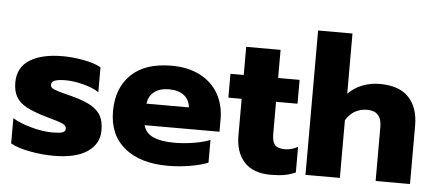

<svg xmlns="http://www.w3.org/2000/svg" viewBox="-51 -851 2216 979"><g transform="rotate(5 1057.5 -362.0)"><path d="M31 -29V-158Q72 -134 129.5 -118.5Q187 -103 235 -103Q270 -103 286 -108Q302 -113 302 -128Q302 -140 291.5 -147.5Q281 -155 253.5 -163.5Q226 -172 190 -182Q129 -200 94 -219Q59 -238 42 -267Q25 -296 25 -340Q25 -418 86.5 -456.5Q148 -495 255 -495Q307 -495 364.5 -484Q422 -473 451 -455V-328Q421 -348 371.5 -361Q322 -374 279 -374Q245 -374 226 -367.5Q207 -361 207 -345Q207 -330 226 -322Q245 -314 294 -302Q326 -294 321 -295Q385 -278 420 -257Q455 -236 469.5 -207.5Q484 -179 484 -135Q484 -66 424.5 -25.5Q365 15 252 15Q194 15 131 3.5Q68 -8 31 -29Z M534 -238Q534 -357 605.5 -426Q677 -495 812 -495Q898 -495 959.5 -462.5Q1021 -430 1052.5 -373.5Q1084 -317 1084 -246V-181H701Q711 -141 751 -123Q791 -105 860 -105Q907 -105 956.5 -113Q1006 -121 1042 -135V-19Q1005 -4 949.5 5.5Q894 15 836 15Q695 15 614.5 -51Q534 -117 534 -238ZM918 -291Q914 -330 886 -352Q858 -374 809 -374Q761 -374 733 -351.5Q705 -329 701 -291Z M1182 -170V-358H1114V-480H1182V-624H1358V-480H1468V-358H1358V-194Q1358 -155 1372.5 -138Q1387 -121 1424 -121Q1457 -121 1490 -139V-8Q1464 4 1434.5 9.5Q1405 15 1362 15Q1273 15 1227.5 -34.5Q1182 -84 1182 -170Z M1540 -739H1716V-431Q1748 -463 1789.5 -479Q1831 -495 1877 -495Q1978 -495 2026.5 -442.5Q2075 -390 2075 -300V0H1899V-277Q1899 -358 1825 -358Q1791 -358 1763 -342.5Q1735 -327 1716 -295V0H1540Z"/></g></svg>

Font: Prompt
Style: Bold
Weight: 700
Designer: Katatrad Team
Foundry: CadsonDemak
Version: Version 1.000